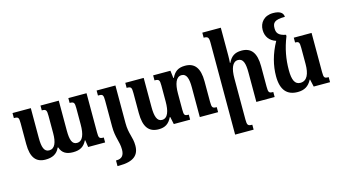

<svg xmlns="http://www.w3.org/2000/svg" viewBox="-104 -1163 3216 1804"><g transform="rotate(-15 1504.0 -260.5)"><path d="M566 -492V-445C607 -445 614 -435 614 -381V-222C614 -128 593 -64 536 -64C489 -64 473 -110 473 -201V-492H295V-445C336 -445 343 -436 343 -379V-210C343 -121 321 -64 266 -64C217 -64 201 -113 201 -201V-492H23V-443C65 -443 72 -437 72 -381V-177C72 -45 120 11 211 11C275 11 323 -10 349 -69H354C373 -11 415 11 479 11C549 11 586 -14 613 -68H617L627 0H792V-48C748 -48 743 -58 743 -109V-492Z M894 -127C894 -15 928 24 928 105C928 159 906 190 853 190H847V245H863C1004 245 1059 195 1059 101C1059 16 1024 -19 1024 -126V-492H841V-443H852C887 -443 894 -434 894 -378Z M1843 -115V-312C1843 -444 1795 -502 1703 -502C1635 -502 1599 -474 1573 -419H1568L1559 -492H1391V-443C1434 -443 1441 -434 1441 -381V-224C1441 -133 1421 -66 1364 -66C1315 -66 1299 -120 1299 -209V-492H1120V-443C1163 -443 1169 -436 1169 -378V-185C1169 -49 1216 11 1312 11C1373 11 1412 -13 1440 -72H1445L1460 0H1619V-49C1578 -49 1572 -55 1572 -111V-267C1572 -359 1594 -425 1649 -425C1698 -425 1713 -373 1713 -288V0H1891V-49C1850 -49 1843 -57 1843 -115Z M2441 -49C2399 -49 2393 -57 2393 -115V-312C2393 -444 2345 -502 2253 -502C2185 -502 2149 -474 2122 -418H2118C2120 -442 2121 -467 2121 -492V-760H1941V-711C1981 -711 1991 -702 1991 -649V245H2171V197C2129 197 2121 188 2121 134V-267C2121 -360 2143 -425 2198 -425C2248 -425 2263 -375 2263 -288V0H2441Z M2664 11C2727 11 2771 -13 2801 -72H2805L2821 0H2980V-49C2939 -49 2932 -55 2932 -111V-492H2759V-445C2795 -445 2802 -437 2802 -381V-224C2802 -130 2776 -66 2710 -66C2657 -66 2635 -113 2635 -209C2635 -315 2653 -416 2696 -523V-537C2624 -551 2607 -579 2607 -623C2607 -675 2624 -703 2729 -703C2727 -743 2696 -766 2630 -766C2542 -766 2495 -707 2495 -637C2495 -572 2531 -525 2592 -506C2531 -396 2504 -287 2504 -185C2504 -49 2562 11 2664 11Z"/></g></svg>

Font: Noto Serif Armenian Condensed
Style: Bold
Weight: 700
Width: 3
Designer: Monotype Design Team
Foundry: Monotype Imaging Inc.
Version: Version 2.008